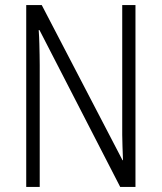

<svg xmlns="http://www.w3.org/2000/svg" viewBox="-20 -734 635 754"><path d="M512 0H452L135 -616H132Q134 -587 134.5 -563Q135 -539 135.5 -519Q136 -499 136 -478V0H83V-714H144L461 -105H463Q462 -135 461 -159.5Q460 -184 460 -204.5Q460 -225 460 -243V-714H512Z"/></svg>

Font: Noto Sans Bengali Condensed Light
Style: Regular
Weight: 300
Width: 3
Designer: Jelle Bosma - Monotype Design Team
Foundry: Monotype Imaging Inc.
Version: Version 2.003